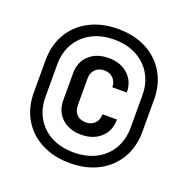

<svg xmlns="http://www.w3.org/2000/svg" viewBox="-115 -849 831 848"><g transform="rotate(20 300.0 -425.0)"><path d="M300 -110Q224 -110 166.5 -140Q109 -170 77 -224Q45 -278 45 -350V-500Q45 -572 77 -626Q109 -680 166.5 -710Q224 -740 300 -740Q377 -740 434 -710Q491 -680 523 -626Q555 -572 555 -500V-350Q555 -278 523 -224Q491 -170 434 -140Q377 -110 300 -110ZM300 -160Q360 -160 405 -183.5Q450 -207 475 -250Q500 -293 500 -350V-500Q500 -557 475 -599.5Q450 -642 405 -666Q360 -690 300 -690Q240 -690 195 -666Q150 -642 125 -599.5Q100 -557 100 -500V-350Q100 -293 125 -250Q150 -207 195 -183.5Q240 -160 300 -160ZM305 -245Q248 -245 213.5 -277Q179 -309 179 -362V-489Q179 -541 213.5 -573Q248 -605 305 -605Q361 -605 396 -573Q431 -541 431 -489H363Q363 -515 347 -531Q331 -547 305 -547Q279 -547 263 -531Q247 -515 247 -489V-362Q247 -335 263 -319Q279 -303 305 -303Q331 -303 347 -319Q363 -335 363 -362H431Q431 -309 396 -277Q361 -245 305 -245Z"/></g></svg>

Font: JetBrainsMono NFM Medium
Style: Regular
Weight: 500
Monospace: yes
Designer: Philipp Nurullin, Konstantin Bulenkov
Foundry: JetBrains
Version: Version 2.304; ttfautohint (v1.8.4.7-5d5b);Nerd Fonts 3.3.0